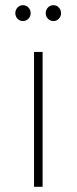

<svg xmlns="http://www.w3.org/2000/svg" viewBox="-20 -719 295 739"><path d="M111 0V-519H144V0ZM186 -638Q173 -638 164.5 -647Q156 -656 156 -668Q156 -681 164.5 -690Q173 -699 186 -699Q198 -699 206.5 -690Q215 -681 215 -668Q215 -656 206.5 -647Q198 -638 186 -638ZM68 -638Q56 -638 47.5 -647Q39 -656 39 -668Q39 -681 47.5 -690Q56 -699 68 -699Q81 -699 89.5 -690Q98 -681 98 -668Q98 -656 89.5 -647Q81 -638 68 -638Z"/></svg>

Font: Montserrat ExtraLight
Style: Regular
Weight: 200
Designer: Julieta Ulanovsky
Foundry: Julieta Ulanovsky
Version: Version 9.000; ttfautohint (v1.8.4.7-5d5b)